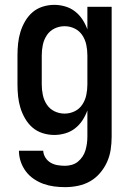

<svg xmlns="http://www.w3.org/2000/svg" viewBox="-20 -548 540 791"><path d="M248 223Q225 223 202.5 220Q180 217 159 209.5Q138 202 119 189Q100 176 86.5 158Q73 140 65.5 118Q58 96 58 73H158Q159 89 167.5 102Q176 115 189 122.5Q202 130 217.5 132.5Q233 135 248 135Q262 135 276 131Q290 127 301 118Q312 109 320 97Q328 85 332 71.5Q336 58 338 43.5Q340 29 340 15V-93Q332 -71 319.5 -52Q307 -33 289 -19Q271 -5 248.5 1.5Q226 8 204 8Q179 8 155.5 0.5Q132 -7 114 -22.5Q96 -38 83.5 -59.5Q71 -81 64 -104Q57 -127 54.5 -151.5Q52 -176 52 -200V-320Q52 -344 54.5 -368.5Q57 -393 64 -416Q71 -439 83.5 -460.5Q96 -482 114 -497.5Q132 -513 155.5 -520.5Q179 -528 204 -528Q226 -528 248.5 -521.5Q271 -515 289 -501Q307 -487 319.5 -468Q332 -449 340 -427V-520H440V15Q440 42 436 68.5Q432 95 421 119.5Q410 144 392 165Q374 186 351 199Q328 212 301.5 217.5Q275 223 248 223ZM246 -80Q268 -80 287.5 -89.5Q307 -99 319 -117Q331 -135 335.5 -156.5Q340 -178 340 -200V-320Q340 -342 335.5 -363.5Q331 -385 319 -403Q307 -421 287.5 -430.5Q268 -440 246 -440Q224 -440 204.5 -430.5Q185 -421 173 -403Q161 -385 156.5 -363.5Q152 -342 152 -320V-200Q152 -178 156.5 -156.5Q161 -135 173 -117Q185 -99 204.5 -89.5Q224 -80 246 -80Z"/></svg>

Font: Iosevka Term Curly Semibold
Style: Regular
Weight: 600
Designer: Belleve Invis
Foundry: Belleve Invis
Version: Version 32.3.0